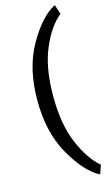

<svg xmlns="http://www.w3.org/2000/svg" viewBox="-151 -849 635 1125"><g transform="rotate(-15 166.0 -286.5)"><path d="M64.5 -288.6Q64.5 -481 142.1 -617.2Q219.7 -753.4 305.2 -798.8L308.1 -798.3L326.7 -741.7Q259.8 -689.5 210.2 -574.2Q160.6 -459 160.6 -289.6V-283.2Q160.6 -113.8 210 1.5Q259.3 116.7 326.7 173.3L308.1 226.1H305.2Q219.7 180.7 142.1 44.7Q64.5 -91.3 64.5 -284.2Z"/></g></svg>

Font: GeogebraSans
Style: Regular
Weight: 400
Designer: Google
Version: Version 1.100140; 2013